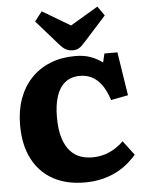

<svg xmlns="http://www.w3.org/2000/svg" viewBox="-64 -1039 844 1104"><g transform="rotate(-5 358.0 -487.0)"><path d="M380 14Q275 14 198.5 -28Q122 -70 80 -150.5Q38 -231 38 -347Q38 -430 62.5 -498Q87 -566 133 -614.5Q179 -663 243.5 -689Q308 -715 388 -715Q438 -715 475.5 -701.5Q513 -688 545 -664L557 -715H632L671 -464L572 -445Q553 -503 528 -536Q503 -569 472.5 -584Q442 -599 406 -599Q354 -599 320 -572Q286 -545 269.5 -494.5Q253 -444 253 -374Q253 -301 268.5 -252.5Q284 -204 310 -176Q336 -148 368.5 -137Q401 -126 435 -126Q478 -126 513 -138Q548 -150 574.5 -168Q601 -186 617 -203L680 -120Q663 -100 636.5 -76.5Q610 -53 573.5 -32.5Q537 -12 488.5 1Q440 14 380 14ZM377 -749Q357 -749 339 -758Q321 -767 300 -792L176 -933L219 -988L380 -892L540 -987L578 -933L451 -792Q430 -768 415 -758.5Q400 -749 377 -749Z"/></g></svg>

Font: Literata ExtraBold
Style: Regular
Weight: 800
Designer: Latin by Veronika Burian and Jose Scaglione. Greek by Irene Vlachou. Cyrillic by Vera Evstafieva.
Foundry: TypeTogether
Version: Version 3.103;gftools[0.9.29]